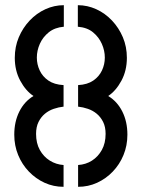

<svg xmlns="http://www.w3.org/2000/svg" viewBox="-20 -719 546 740"><path d="M281 1V-83Q311 -85 334.5 -100Q358 -115 372.5 -141Q387 -167 387 -203Q387 -230 377.5 -249Q368 -268 353 -280.5Q338 -293 319 -299.5Q300 -306 281 -308V-391Q317 -393 339.5 -408.5Q362 -424 373 -447.5Q384 -471 384 -497Q384 -524 372.5 -550Q361 -576 338.5 -594.5Q316 -613 280 -616V-699Q317 -699 351 -683.5Q385 -668 411.5 -640Q438 -612 453.5 -575.5Q469 -539 469 -496Q469 -447 448 -408Q427 -369 397 -349Q432 -328 451.5 -289Q471 -250 471 -200Q471 -158 456 -121.5Q441 -85 414.5 -57.5Q388 -30 354 -14.5Q320 1 281 1ZM225 1Q186 1 152 -14.5Q118 -30 91.5 -57.5Q65 -85 50 -121.5Q35 -158 35 -200Q35 -250 54.5 -289Q74 -328 109 -349Q79 -369 58 -408Q37 -447 37 -496Q37 -539 52.5 -575.5Q68 -612 94.5 -640Q121 -668 155 -683.5Q189 -699 226 -699V-616Q191 -613 168 -594.5Q145 -576 133.5 -550Q122 -524 122 -497Q122 -471 133 -447.5Q144 -424 166.5 -408.5Q189 -393 225 -391V-308Q206 -306 187 -299.5Q168 -293 153 -280.5Q138 -268 128.5 -249Q119 -230 119 -203Q119 -167 133.5 -141Q148 -115 172 -100Q196 -85 225 -83Z"/></svg>

Font: Stick No Bills Medium
Style: Regular
Weight: 500
Version: Version 2.000